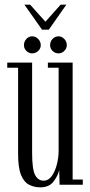

<svg xmlns="http://www.w3.org/2000/svg" viewBox="-20 -791 386 822"><path d="M152.5 11Q126 11 104.2 -0.2Q82.5 -11.5 70 -42.2Q57.5 -73 57.5 -132V-501H11V-523H117.5V-136.5Q117.5 -66.5 130.2 -42Q143 -17.5 166.5 -17.5Q187.5 -17.5 201.8 -37.5Q216 -57.5 223.5 -87.2Q231 -117 231 -145.5V-501H185V-523H291V-22.5H334.5V0H235L233.5 -63Q228 -38.5 209.2 -13.8Q190.5 11 152.5 11ZM230.5 -562.5Q215.5 -562.5 205 -573Q194.5 -583.5 194.5 -597.5Q194.5 -613 205 -624.2Q215.5 -635.5 230.5 -635.5Q244.5 -635.5 255.2 -624.2Q266 -613 266 -597.5Q266 -583.5 255.2 -573Q244.5 -562.5 230.5 -562.5ZM117.5 -562.5Q103.5 -562.5 93 -573Q82.5 -583.5 82.5 -597.5Q82.5 -613 93 -624.2Q103.5 -635.5 117.5 -635.5Q132.5 -635.5 143.5 -624.2Q154.5 -613 154.5 -597.5Q154.5 -583.5 143.5 -573Q132.5 -562.5 117.5 -562.5ZM160 -664 84.5 -771H109L174.5 -698L239.5 -771H264L189 -664Z"/></svg>

Font: Imbue 50pt Light
Style: Regular
Weight: 300
Designer: Tyler Finck
Foundry: Etcetera Type Company
Version: Version 1.102; ttfautohint (v1.8.3)